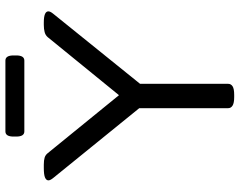

<svg xmlns="http://www.w3.org/2000/svg" viewBox="-108 -776 886 710"><g transform="rotate(-90 335.0 -421.0)"><path d="M331 2Q309 2 299.5 -4Q290 -10 290 -20V-349L32 -667Q23 -678 23 -685Q23 -693 33.5 -697.5Q44 -702 69 -702H81Q97 -702 107 -699Q117 -696 124 -687L338 -424L553 -688Q560 -696 571.5 -699Q583 -702 598 -702H607Q648 -702 648 -685Q648 -678 639 -667L380 -346V-20Q380 -10 371 -4Q362 2 339 2ZM204 -774Q185 -774 185 -804V-814Q185 -844 204 -844H466Q485 -844 485 -814V-804Q485 -774 466 -774Z"/></g></svg>

Font: Asap Expanded
Style: Regular
Weight: 400
Width: 7
Designer: Pablo Cosgaya
Foundry: Omnibus-Type
Version: Version 3.001; ttfautohint (v1.8.4.7-5d5b)